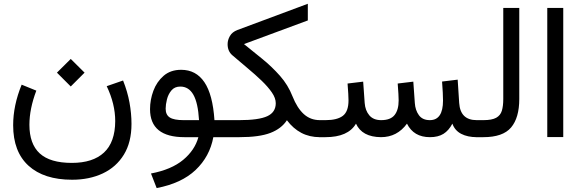

<svg xmlns="http://www.w3.org/2000/svg" viewBox="-20 -708 2999 991"><path d="M273.9 -333 345.2 -403.8 416.5 -333 345.2 -261.7ZM530.8 -263.2 615.2 -292.5Q638.2 -234.9 648.4 -178.5Q658.7 -122.1 658.7 -68.4Q658.7 25.9 619.4 90.1Q580.1 154.3 510.7 187Q441.4 219.7 352.1 219.7Q207 219.7 127.4 147.5Q47.9 75.2 47.9 -61.5Q47.9 -164.1 91.8 -271L167.5 -240.2Q131.8 -146 131.8 -64Q131.8 35.2 185.3 84Q238.8 132.8 350.6 132.8Q459.5 132.8 516.8 79.3Q574.2 25.9 574.7 -83Q574.7 -171.4 530.8 -263.2Z M915 -347.7Q991.7 -347.7 1034.9 -283.9Q1078.1 -220.2 1086.9 -87.9H1144V0H1081.1Q1062.5 100.1 989.7 169.2Q917 238.3 788.6 262.7L759.3 187.5Q864.7 167.5 925.3 117.2Q985.8 66.9 1003.9 0H932.1Q754.4 0 754.4 -144.5Q754.4 -192.9 771.7 -239.5Q789.1 -286.1 824.7 -316.9Q860.4 -347.7 915 -347.7ZM1007.3 -87.9Q1002 -177.2 978 -219.2Q954.1 -261.2 910.6 -261.2Q881.3 -261.2 864.7 -241.2Q848.1 -221.2 841.6 -194.6Q835 -168 835 -147Q835 -115.2 856.4 -101.6Q877.9 -87.9 927.2 -87.9Z M1239.3 -480.5Q1285.6 -443.4 1334.7 -403.3Q1383.8 -363.3 1425.3 -316.4Q1466.8 -269.5 1489.7 -210.9Q1513.7 -150.4 1548.1 -119.1Q1582.5 -87.9 1631.3 -87.9H1645.5V0H1631.3Q1577.6 0 1535.4 -22.2Q1493.2 -44.4 1460.9 -87.4Q1432.6 -43.9 1375.7 -22Q1318.8 0 1215.3 0H1124.5V-87.9H1214.8Q1315.4 -87.9 1359.4 -108.2Q1403.3 -128.4 1403.3 -175.3Q1403.3 -201.7 1383.3 -230.7Q1363.3 -259.8 1330.6 -291.3Q1297.9 -322.8 1258.3 -355.7Q1218.8 -388.7 1179.7 -422.4Q1154.8 -443.4 1154.8 -480Q1154.8 -501.5 1166.7 -522.2Q1178.7 -543 1205.6 -553.2L1568.8 -688.5V-602.5Z M2198.7 -87.9Q2266.6 -87.9 2266.6 -189Q2266.6 -205.6 2265.4 -230Q2264.2 -254.4 2261.7 -287.1L2342.3 -296.9L2350.1 -176.3Q2356 -87.9 2440.4 -87.9H2455.1V0H2441.4Q2393.6 0 2360.6 -17.1Q2327.6 -34.2 2314.9 -69.8Q2296.4 -34.2 2268.8 -17.1Q2241.2 0 2199.2 0Q2115.2 0 2080.6 -69.8Q2029.8 0 1946.3 0Q1848.6 -1 1817.4 -69.8Q1776.9 0 1659.7 0H1626V-87.9H1660.6Q1720.2 -87.9 1749.5 -110.1Q1778.8 -132.3 1778.8 -189.9Q1778.8 -202.6 1777.6 -224.1Q1776.4 -245.6 1773.9 -276.9L1854.5 -286.6L1862.3 -176.3Q1865.2 -137.7 1886.2 -112.8Q1907.2 -87.9 1947.3 -87.9Q1995.6 -87.9 2016.6 -114.3Q2037.6 -140.6 2037.6 -189.9Q2037.6 -201.7 2036.4 -223.4Q2035.2 -245.1 2032.7 -276.9L2113.3 -286.6L2121.1 -176.3Q2123.5 -139.2 2142.1 -113.5Q2160.6 -87.9 2198.7 -87.9Z M2435.5 0V-87.9H2475.1Q2519 -87.9 2541 -100.1Q2563 -112.3 2570.3 -136.5Q2577.6 -160.6 2577.6 -196.8V-667H2660.2V-197.3Q2660.2 -100.1 2617.9 -50Q2575.7 0 2474.6 0Z M2804.7 -667H2887.2V-0.5H2804.7Z"/></svg>

Font: Vazir FD
Style: Regular-FD
Weight: 400
Designer: Saber Rastikerdar
Foundry: Saber Rastikerdar
Version: Version 30.0.0